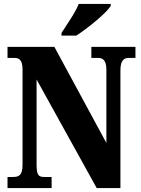

<svg xmlns="http://www.w3.org/2000/svg" viewBox="-20 -951 712 971"><path d="M291 -784V-771H366C425 -809 519 -886 540 -921V-931H378C361 -886 316 -825 291 -784ZM18 0H241V-56H205C176 -56 165 -63 165 -119V-549L469 0H589V-595C589 -643 605 -658 630 -658H665V-714H442V-658H478C500 -658 518 -645 518 -599V-228L255 -714H18V-658H53C74 -658 94 -651 94 -599V-119C94 -63 75 -56 45 -56H18Z"/></svg>

Font: Noto Serif Myanmar ExtraCondensed Black
Style: Regular
Weight: 900
Width: 2
Designer: Ben Mitchell and the Monotype Design Team
Foundry: Monotype Imaging Inc.
Version: Version 2.106